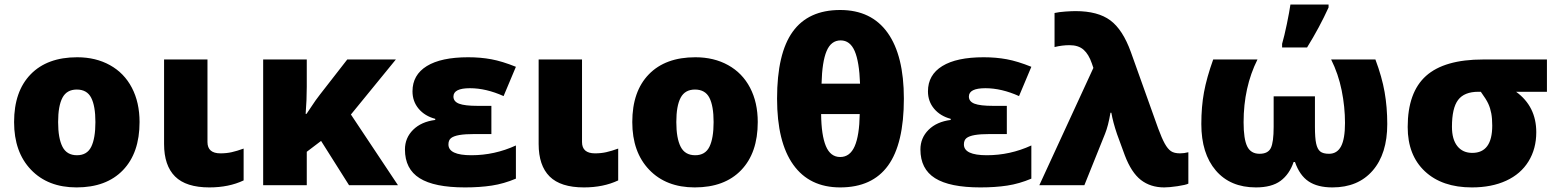

<svg xmlns="http://www.w3.org/2000/svg" viewBox="-20 -815 6854 845"><path d="M594.2 -277.8Q594.2 -142.1 521.2 -66.2Q448.2 9.8 316.9 9.8Q190.9 9.8 116.5 -67.9Q42 -145.5 42 -277.8Q42 -413.1 115 -488Q188 -563 319.8 -563Q401.4 -563 463.9 -528.3Q526.4 -493.7 560.3 -429Q594.2 -364.3 594.2 -277.8ZM235.8 -277.8Q235.8 -206.5 254.9 -169.2Q273.9 -131.8 318.8 -131.8Q363.3 -131.8 381.6 -169.2Q399.9 -206.5 399.9 -277.8Q399.9 -348.6 381.3 -384.8Q362.8 -420.9 317.9 -420.9Q273.9 -420.9 254.9 -385Q235.8 -349.1 235.8 -277.8Z M893.1 -553.2V-189.9Q893.1 -140.1 950.2 -140.1Q977.1 -140.1 1000 -145.3Q1022.9 -150.4 1052.2 -161.1V-21Q987.3 9.8 901.4 9.8Q798.8 9.8 750.5 -38.3Q702.1 -86.4 702.1 -181.2V-553.2Z M1524.4 -311 1731.4 0H1516.1L1393.1 -194.8L1330.1 -147V0H1138.2V-553.2H1330.1V-433.1Q1330.1 -376 1325.2 -314H1329.1Q1338.4 -326.7 1353 -349.6Q1367.7 -372.6 1388.2 -398.9L1508.3 -553.2H1722.2Z M2142.6 -349.1V-225.1H2070.3Q2026.4 -225.1 2001.5 -220.7Q1976.6 -216.3 1965.1 -207.3Q1953.6 -198.2 1953.6 -179.2Q1953.6 -131.8 2054.7 -131.8Q2156.7 -131.8 2250.5 -174.8V-28.8Q2197.3 -6.3 2144.5 1.7Q2091.8 9.8 2026.4 9.8Q1891.1 9.8 1826.7 -30.8Q1762.2 -71.3 1762.2 -157.2Q1762.2 -208 1798.1 -243.7Q1834 -279.3 1895.5 -287.1V-292Q1849.6 -304.2 1822.5 -336.4Q1795.4 -368.7 1795.4 -413.1Q1795.4 -485.4 1858.4 -524.2Q1921.4 -563 2040.5 -563Q2094.7 -563 2142.3 -554.2Q2189.9 -545.4 2250.5 -521L2196.3 -392.1Q2119.1 -426.8 2048.3 -426.8Q1975.6 -426.8 1975.6 -390.1Q1975.6 -368.2 2000.5 -358.6Q2025.4 -349.1 2082.5 -349.1Z M2541.5 -553.2V-189.9Q2541.5 -140.1 2598.6 -140.1Q2625.5 -140.1 2648.4 -145.3Q2671.4 -150.4 2700.7 -161.1V-21Q2635.7 9.8 2549.8 9.8Q2447.3 9.8 2398.9 -38.3Q2350.6 -86.4 2350.6 -181.2V-553.2Z M3314.9 -277.8Q3314.9 -142.1 3241.9 -66.2Q3168.9 9.8 3037.6 9.8Q2911.6 9.8 2837.2 -67.9Q2762.7 -145.5 2762.7 -277.8Q2762.7 -413.1 2835.7 -488Q2908.7 -563 3040.5 -563Q3122.1 -563 3184.6 -528.3Q3247.1 -493.7 3281 -429Q3314.9 -364.3 3314.9 -277.8ZM2956.5 -277.8Q2956.5 -206.5 2975.6 -169.2Q2994.6 -131.8 3039.6 -131.8Q3084 -131.8 3102.3 -169.2Q3120.6 -206.5 3120.6 -277.8Q3120.6 -348.6 3102.1 -384.8Q3083.5 -420.9 3038.6 -420.9Q2994.6 -420.9 2975.6 -385Q2956.5 -349.1 2956.5 -277.8Z M3958 -380.9Q3958 -182.6 3888.4 -86.4Q3818.8 9.8 3677.7 9.8Q3542.5 9.8 3471.2 -90.1Q3399.9 -189.9 3399.9 -380.9Q3399.9 -580.1 3468.8 -675.5Q3537.6 -771 3677.7 -771Q3814.9 -771 3886.5 -670.7Q3958 -570.3 3958 -380.9ZM3677.7 -124Q3720.7 -124 3741.5 -171.4Q3762.2 -218.8 3763.7 -313H3593.8Q3594.7 -220.2 3614.7 -172.1Q3634.8 -124 3677.7 -124ZM3679.7 -637.2Q3637.7 -637.2 3617.9 -590.3Q3598.1 -543.5 3595.7 -446.8H3765.1Q3761.7 -543.5 3741.5 -590.3Q3721.2 -637.2 3679.7 -637.2Z M4411.1 -349.1V-225.1H4338.9Q4294.9 -225.1 4270 -220.7Q4245.1 -216.3 4233.6 -207.3Q4222.2 -198.2 4222.2 -179.2Q4222.2 -131.8 4323.2 -131.8Q4425.3 -131.8 4519 -174.8V-28.8Q4465.8 -6.3 4413.1 1.7Q4360.4 9.8 4294.9 9.8Q4159.7 9.8 4095.2 -30.8Q4030.8 -71.3 4030.8 -157.2Q4030.8 -208 4066.7 -243.7Q4102.5 -279.3 4164.1 -287.1V-292Q4118.2 -304.2 4091.1 -336.4Q4064 -368.7 4064 -413.1Q4064 -485.4 4127 -524.2Q4189.9 -563 4309.1 -563Q4363.3 -563 4410.9 -554.2Q4458.5 -545.4 4519 -521L4464.8 -392.1Q4387.7 -426.8 4316.9 -426.8Q4244.1 -426.8 4244.1 -390.1Q4244.1 -368.2 4269 -358.6Q4293.9 -349.1 4351.1 -349.1Z M4554.2 0 4792 -516.1 4785.2 -536.1Q4771.5 -576.2 4748.8 -596.2Q4726.1 -616.2 4687 -616.2Q4654.3 -616.2 4621.1 -607.9V-757.8Q4640.6 -762.2 4668.9 -764.2Q4697.3 -766.1 4713.4 -766.1Q4812 -766.1 4866.7 -725.3Q4921.4 -684.6 4957 -585.9L5077.1 -250Q5093.3 -206.1 5106.2 -182.9Q5119.1 -159.7 5133.3 -149.9Q5147.5 -140.1 5173.3 -140.1Q5191.4 -140.1 5210 -145V-6.8Q5198.7 -1 5162.4 4.4Q5126 9.8 5104 9.8Q5043.5 9.8 5001.2 -22.9Q4959 -55.7 4930.2 -131.8L4896 -225.1Q4878.4 -276.9 4871.1 -318.8H4867.2Q4857.4 -260.7 4843.3 -226.1L4752.4 0Z M5844.2 9.8Q5778.8 9.8 5739.3 -16.6Q5699.7 -43 5679.2 -102.1H5673.3Q5654.8 -47.9 5615.7 -19Q5576.7 9.8 5507.3 9.8Q5394.5 9.8 5330.8 -64.7Q5267.1 -139.2 5267.1 -269Q5267.1 -345.2 5278.8 -408.9Q5290.5 -472.7 5319.3 -553.2H5514.2Q5453.1 -431.2 5453.1 -276.9Q5453.1 -203.1 5469 -170.7Q5484.9 -138.2 5523.4 -138.2Q5560.5 -138.2 5573 -163.6Q5585.4 -189 5585.4 -256.8V-391.1H5767.1V-256.8Q5767.1 -207.5 5772.5 -183.1Q5777.8 -158.7 5790.3 -148.4Q5802.7 -138.2 5829.1 -138.2Q5864.7 -138.2 5882.1 -171.1Q5899.4 -204.1 5899.4 -273.9Q5899.4 -344.2 5884.8 -417Q5870.1 -489.7 5838.4 -553.2H6033.2Q6062 -476.6 6073.7 -409.9Q6085.4 -343.3 6085.4 -269Q6085.4 -138.2 6021.2 -64.2Q5957 9.8 5844.2 9.8ZM5622.6 -622.1Q5632.3 -655.3 5643.6 -709.7Q5654.8 -764.2 5659.2 -794.9H5827.1V-782.2Q5787.1 -694.3 5732.4 -606H5622.6Z M6457.5 9.8Q6326.7 9.8 6251 -61Q6175.3 -131.8 6175.3 -255.9Q6175.3 -408.7 6256.1 -481Q6336.9 -553.2 6507.3 -553.2H6788.1V-411.1H6652.3Q6741.2 -346.7 6741.2 -232.9Q6741.2 -160.2 6707 -104.7Q6672.9 -49.3 6608.9 -19.8Q6544.9 9.8 6457.5 9.8ZM6370.1 -256.8Q6370.1 -201.7 6393.8 -171.9Q6417.5 -142.1 6459.5 -142.1Q6547.4 -142.1 6547.4 -262.2Q6547.4 -293.5 6543.2 -315.9Q6539.1 -338.4 6530.3 -357.9Q6521.5 -377.4 6497.1 -411.1H6486.3Q6424.3 -411.1 6397.2 -375.2Q6370.1 -339.4 6370.1 -256.8Z"/></svg>

Font: Open Sans ExtBd
Style: Bold
Weight: 800
Foundry: Ascender Corporation
Version: Version 1.10